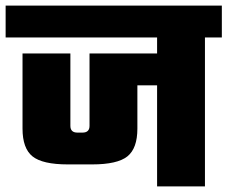

<svg xmlns="http://www.w3.org/2000/svg" viewBox="-40 -662 808 682"><path d="M748 -642V-529H688V0H518V-359H448V-205Q448 -135 412.5 -106.5Q377 -78 287 -78H201Q111 -78 75.5 -106.5Q40 -135 40 -205V-472H210V-215Q210 -191 235 -191H253Q278 -191 278 -215V-472H518V-529H-20V-642Z"/></svg>

Font: Teko
Style: Bold
Weight: 700
Designer: Manushi Parikh, Jonny Pinhorn
Foundry: Indian Type Foundry
Version: Version 1.106;PS 1.0;hotconv 1.0.78;makeotf.lib2.5.61930; tt